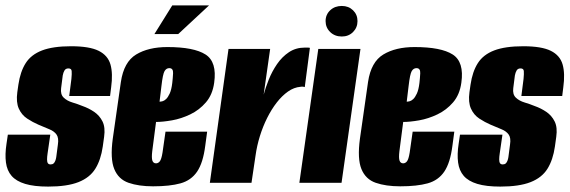

<svg xmlns="http://www.w3.org/2000/svg" viewBox="-27 -676 2106 710"><path d="M151 14Q99 14 66 4Q33 -6 16 -25.5Q-1 -45 -5 -75Q-9 -105 -3 -144L2 -178H159L149 -109Q147 -96 147 -86.5Q147 -77 150 -72.5Q153 -68 160 -68Q167 -68 171 -71.5Q175 -75 177.5 -81.5Q180 -88 181 -95L187 -141Q191 -166 182 -178.5Q173 -191 155.5 -198Q138 -205 115 -215Q94 -224 73.5 -237.5Q53 -251 42.5 -274.5Q32 -298 37 -335L41 -363Q48 -411 68 -442.5Q88 -474 128.5 -489.5Q169 -505 236 -505Q304 -505 338 -488Q372 -471 381.5 -437.5Q391 -404 384 -353L380 -321H229L237 -384Q239 -404 238 -413.5Q237 -423 226 -423Q216 -423 211.5 -415.5Q207 -408 205 -397L199 -350Q196 -327 208.5 -315Q221 -303 241 -297Q261 -291 278 -284Q301 -276 321 -262.5Q341 -249 352 -227Q363 -205 358 -170L353 -134Q346 -85 325.5 -52Q305 -19 263 -2.5Q221 14 151 14Z M539 13Q486 13 448.5 0Q411 -13 395.5 -51Q380 -89 390 -163L420 -373Q431 -447 476.5 -474.5Q522 -502 592 -502Q690 -502 733 -474.5Q776 -447 765 -370Q759 -326 734.5 -297.5Q710 -269 676.5 -253Q643 -237 609 -231Q575 -225 550 -225L536 -117Q533 -92 536.5 -82Q540 -72 550 -72Q558 -72 564 -79.5Q570 -87 574 -112L585 -189H739L732 -137Q724 -74 702 -41.5Q680 -9 640.5 2Q601 13 539 13ZM563 -300Q567 -300 573.5 -301.5Q580 -303 587 -309.5Q594 -316 600.5 -330Q607 -344 610 -369Q612 -386 613 -405Q614 -424 599 -424Q588 -424 581.5 -413Q575 -402 570 -358ZM544 -550 610 -656H746L632 -550Z M749 0 818 -495H972L948 -326Q955 -352 967 -382Q979 -412 997.5 -439Q1016 -466 1041.5 -483Q1067 -500 1100 -500Q1104 -500 1110 -500Q1116 -500 1119 -499L1100 -354Q1098 -355 1093.5 -355.5Q1089 -356 1084 -355Q1060 -353 1038 -337.5Q1016 -322 996.5 -297Q977 -272 961 -240Q945 -208 934 -172.5Q923 -137 918 -101L903 0Z M1080 0 1150 -495H1306L1236 0ZM1237 -541Q1211 -541 1194 -557.5Q1177 -574 1177 -598Q1177 -622 1194 -638Q1211 -654 1237 -654Q1262 -654 1278.5 -638Q1295 -622 1295 -598Q1295 -574 1278.5 -557.5Q1262 -541 1237 -541Z M1453 13Q1400 13 1362.5 0Q1325 -13 1309.5 -51Q1294 -89 1304 -163L1334 -373Q1345 -447 1390.5 -474.5Q1436 -502 1506 -502Q1604 -502 1647 -474.5Q1690 -447 1679 -370Q1673 -326 1648.5 -297.5Q1624 -269 1590.5 -253Q1557 -237 1523 -231Q1489 -225 1464 -225L1450 -117Q1447 -92 1450.5 -82Q1454 -72 1464 -72Q1472 -72 1478 -79.5Q1484 -87 1488 -112L1499 -189H1653L1646 -137Q1638 -74 1616 -41.5Q1594 -9 1554.5 2Q1515 13 1453 13ZM1477 -300Q1481 -300 1487.5 -301.5Q1494 -303 1501 -309.5Q1508 -316 1514.5 -330Q1521 -344 1524 -369Q1526 -386 1527 -405Q1528 -424 1513 -424Q1502 -424 1495.5 -413Q1489 -402 1484 -358Z M1823 14Q1771 14 1738 4Q1705 -6 1688 -25.5Q1671 -45 1667 -75Q1663 -105 1669 -144L1674 -178H1831L1821 -109Q1819 -96 1819 -86.5Q1819 -77 1822 -72.5Q1825 -68 1832 -68Q1839 -68 1843 -71.5Q1847 -75 1849.5 -81.5Q1852 -88 1853 -95L1859 -141Q1863 -166 1854 -178.5Q1845 -191 1827.5 -198Q1810 -205 1787 -215Q1766 -224 1745.5 -237.5Q1725 -251 1714.5 -274.5Q1704 -298 1709 -335L1713 -363Q1720 -411 1740 -442.5Q1760 -474 1800.5 -489.5Q1841 -505 1908 -505Q1976 -505 2010 -488Q2044 -471 2053.5 -437.5Q2063 -404 2056 -353L2052 -321H1901L1909 -384Q1911 -404 1910 -413.5Q1909 -423 1898 -423Q1888 -423 1883.5 -415.5Q1879 -408 1877 -397L1871 -350Q1868 -327 1880.5 -315Q1893 -303 1913 -297Q1933 -291 1950 -284Q1973 -276 1993 -262.5Q2013 -249 2024 -227Q2035 -205 2030 -170L2025 -134Q2018 -85 1997.5 -52Q1977 -19 1935 -2.5Q1893 14 1823 14Z"/></svg>

Font: Alumni Sans Thin Black
Style: Italic
Weight: 900
Italic angle: -8°
Version: Version 1.016